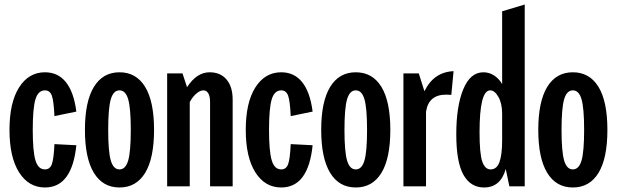

<svg xmlns="http://www.w3.org/2000/svg" viewBox="-20 -825 2731 850"><path d="M22 -250Q22 -371 64.5 -438Q107 -505 179 -505Q237 -505 272 -461Q307 -417 318 -331L221 -311Q218 -378 209.5 -401.5Q201 -425 179 -425Q149 -425 137 -385.5Q125 -346 125 -250Q125 -155 137 -115Q149 -75 179 -75Q201 -75 209.5 -98Q218 -121 221 -187L318 -182Q299 5 179 5Q107 5 64.5 -62Q22 -129 22 -250Z M356 -250Q356 -375 395.5 -440Q435 -505 509 -505Q583 -505 622.5 -440.5Q662 -376 662 -250Q662 -124 622.5 -59.5Q583 5 509 5Q435 5 395.5 -60Q356 -125 356 -250ZM559 -250Q559 -346 547.5 -385.5Q536 -425 509 -425Q482 -425 470.5 -385.5Q459 -346 459 -250Q459 -154 470.5 -114.5Q482 -75 509 -75Q536 -75 547.5 -114.5Q559 -154 559 -250Z M881 -425Q866 -425 849.5 -411Q833 -397 820 -373V0H720V-500H788L808 -439Q851 -505 908 -505Q956 -505 983 -473Q1010 -441 1010 -384V0H910V-373Q910 -399 902 -412Q894 -425 881 -425Z M1068 -250Q1068 -371 1110.5 -438Q1153 -505 1225 -505Q1283 -505 1318 -461Q1353 -417 1364 -331L1267 -311Q1264 -378 1255.5 -401.5Q1247 -425 1225 -425Q1195 -425 1183 -385.5Q1171 -346 1171 -250Q1171 -155 1183 -115Q1195 -75 1225 -75Q1247 -75 1255.5 -98Q1264 -121 1267 -187L1364 -182Q1345 5 1225 5Q1153 5 1110.5 -62Q1068 -129 1068 -250Z M1402 -250Q1402 -375 1441.5 -440Q1481 -505 1555 -505Q1629 -505 1668.5 -440.5Q1708 -376 1708 -250Q1708 -124 1668.5 -59.5Q1629 5 1555 5Q1481 5 1441.5 -60Q1402 -125 1402 -250ZM1605 -250Q1605 -346 1593.5 -385.5Q1582 -425 1555 -425Q1528 -425 1516.5 -385.5Q1505 -346 1505 -250Q1505 -154 1516.5 -114.5Q1528 -75 1555 -75Q1582 -75 1593.5 -114.5Q1605 -154 1605 -250Z M1766 -500H1834L1859 -421Q1900 -506 1988 -510L1978 -405Q1970 -406 1955 -406Q1877 -406 1866 -330V0H1766Z M2219 -77Q2196 5 2123 5Q2063 5 2031.5 -51.5Q2000 -108 2000 -231Q2000 -355 2031 -430Q2062 -505 2120 -505Q2145 -505 2166.5 -491.5Q2188 -478 2203 -453V-775L2303 -805V0H2235ZM2152 -75Q2179 -75 2191 -107Q2203 -139 2203 -205V-321Q2203 -367 2186.5 -396Q2170 -425 2150 -425Q2103 -425 2103 -239Q2103 -145 2115 -110Q2127 -75 2152 -75Z M2363 -250Q2363 -375 2402.5 -440Q2442 -505 2516 -505Q2590 -505 2629.5 -440.5Q2669 -376 2669 -250Q2669 -124 2629.5 -59.5Q2590 5 2516 5Q2442 5 2402.5 -60Q2363 -125 2363 -250ZM2566 -250Q2566 -346 2554.5 -385.5Q2543 -425 2516 -425Q2489 -425 2477.5 -385.5Q2466 -346 2466 -250Q2466 -154 2477.5 -114.5Q2489 -75 2516 -75Q2543 -75 2554.5 -114.5Q2566 -154 2566 -250Z"/></svg>

Font: Piscolabis
Style: Regular
Weight: 400
Designer: Ariel Martín Pérez
Foundry: Tunera Type Foundry
Version: Version 1.000